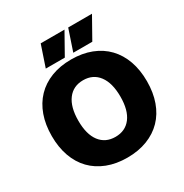

<svg xmlns="http://www.w3.org/2000/svg" viewBox="-208 -1079 1205 1258"><g transform="rotate(-30 395.0 -450.5)"><path d="M395 16Q311 16 244 -10Q177 -36 130.5 -84Q84 -132 59.5 -200.5Q35 -269 35 -354Q35 -440 59.5 -508.5Q84 -577 130.5 -625.5Q177 -674 244 -700Q311 -726 395 -726Q479 -726 546 -700Q613 -674 659.5 -625.5Q706 -577 730.5 -508.5Q755 -440 755 -354Q755 -269 730.5 -200.5Q706 -132 659.5 -84Q613 -36 546 -10Q479 16 395 16ZM395 -141Q470 -141 512 -196Q554 -251 554 -354Q554 -457 512 -513Q470 -569 395 -569Q320 -569 278 -513Q236 -457 236 -354Q236 -251 278 -196Q320 -141 395 -141ZM222 -757 276 -917H456L366 -757ZM430 -757 484 -917H664L574 -757Z"/></g></svg>

Font: Geist Black
Style: Regular
Weight: 400
Designer: Basement.studio, Andrés Briganti, Mateo Zaragoza
Foundry: Basement.studio, Vercel, Andrés Briganti, Guido Ferreyra, Mateo Zaragoza
Version: Version 1.401